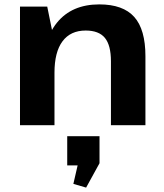

<svg xmlns="http://www.w3.org/2000/svg" viewBox="-20 -570 745 874"><path d="M485 -291Q485 -364 457.5 -397.5Q430 -431 370 -431Q301 -431 264.5 -382Q228 -333 228 -239L172 -158V-227Q172 -384 239.5 -467Q307 -550 432 -550Q540 -550 591 -493Q642 -436 642 -314V0H485ZM71 -540H195L228 -378V0H71ZM433 50V173L372 284L314 267L352 102L412 183H286V50Z"/></svg>

Font: Pathway Extreme
Style: Bold
Weight: 700
Designer: Eduardo Rodriguez Tunni
Foundry: Eduardo Rodriguez Tunni
Version: Version 1.001;gftools[0.9.26]